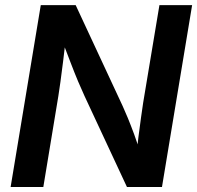

<svg xmlns="http://www.w3.org/2000/svg" viewBox="-20 -748 789 768"><path d="M22.5 0 143.1 -727.5H282.7L470.7 -323.7Q479.5 -304.7 491.5 -275.6Q503.4 -246.6 516.4 -211.4Q529.3 -176.3 540.5 -137.7L524.9 -120.1Q528.3 -155.8 533.4 -197.3Q538.6 -238.8 543.9 -276.6Q549.3 -314.5 552.7 -337.4L617.7 -727.5H748.5L627.9 0H487.8L318.4 -363.3Q306.6 -388.7 292.7 -421.6Q278.8 -454.6 262.5 -497.3Q246.1 -540 225.6 -593.8L244.6 -604.5Q238.3 -549.3 232.4 -502.4Q226.6 -455.6 221.7 -420.2Q216.8 -384.8 213.4 -363.8L153.3 0Z"/></svg>

Font: Inter 24pt SemiBold
Style: Italic
Weight: 600
Italic angle: -9.3988°
Designer: Rasmus Andersson
Foundry: rsms
Version: Version 4.001;git-66647c0bb